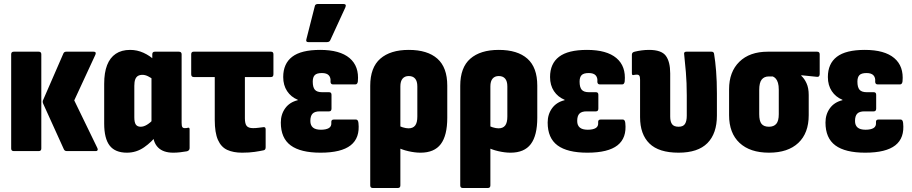

<svg xmlns="http://www.w3.org/2000/svg" viewBox="-20 -757 4568 962"><path d="M315 0Q304 0 300 -9L197 -236Q191 -248 197 -258L298 -490Q302 -498 312 -498H449Q464 -498 458 -483L352 -254L467 -17Q471 -10 469 -5Q467 0 460 0ZM49 0Q36 0 36 -13V-485Q36 -498 49 -498H174Q187 -498 187 -485V-13Q187 0 174 0Z M616 8Q557 8 529.5 -27.5Q502 -63 502 -138V-337Q502 -393 516.5 -430.5Q531 -468 560 -487.5Q589 -507 632 -507Q667 -507 699 -492.5Q731 -478 756 -454L751 -356Q736 -368 721.5 -375Q707 -382 694 -382Q680 -382 671 -376.5Q662 -371 657.5 -359Q653 -347 653 -327V-169Q653 -144 660.5 -133Q668 -122 685 -122Q700 -122 716.5 -132Q733 -142 751 -161L769 -84Q741 -46 702 -19Q663 8 616 8ZM848 8Q798 8 772 -18Q746 -44 746 -94V-111L739 -128V-413L743 -445V-485Q743 -498 756 -498H876Q890 -498 890 -485V-142Q890 -126 893.5 -120.5Q897 -115 906 -115Q912 -115 915 -115.5Q918 -116 922 -117Q930 -119 930 -109V-15Q930 -3 917 1Q900 4 882.5 6Q865 8 848 8Z M1193 8Q1149 8 1118.5 -6Q1088 -20 1072 -56Q1056 -92 1056 -156V-371H951Q938 -371 938 -385V-485Q938 -498 950 -498H1338Q1350 -498 1350 -485V-385Q1350 -371 1338 -371H1207V-164Q1207 -137 1216 -126Q1225 -115 1248 -115Q1262 -115 1276.5 -117Q1291 -119 1301 -120Q1311 -121 1311 -109V-19Q1311 -6 1301 -4Q1283 0 1256 4Q1229 8 1193 8Z M1586 8Q1486 8 1436.5 -28.5Q1387 -65 1387 -143Q1387 -184 1409 -214.5Q1431 -245 1472 -255V-257Q1438 -271 1418.5 -300.5Q1399 -330 1399 -371Q1399 -438 1444 -472.5Q1489 -507 1584 -507Q1683 -507 1731.5 -466Q1780 -425 1773 -349Q1771 -334 1760 -334H1649Q1636 -334 1636 -348Q1638 -368 1627.5 -379.5Q1617 -391 1593 -391Q1567 -391 1557 -380.5Q1547 -370 1547 -348Q1547 -320 1557.5 -307.5Q1568 -295 1594 -295H1629Q1641 -295 1641 -282V-213Q1641 -199 1629 -199H1582Q1557 -199 1546 -187.5Q1535 -176 1535 -151Q1535 -129 1548 -118Q1561 -107 1588 -107Q1614 -107 1628 -115.5Q1642 -124 1640 -144Q1639 -158 1652 -158H1764Q1774 -158 1776 -141Q1784 -66 1737 -29Q1690 8 1586 8ZM1525 -546Q1511 -546 1515 -560L1557 -725Q1558 -732 1562.5 -734.5Q1567 -737 1573 -737H1701Q1718 -737 1710 -719L1635 -556Q1631 -546 1618 -546Z M1848 185Q1835 185 1835 172V-327Q1835 -419 1885.5 -463Q1936 -507 2028 -507Q2122 -507 2171.5 -463Q2221 -419 2221 -328V-167Q2221 -78 2188.5 -35Q2156 8 2087 8Q2059 8 2026 0.5Q1993 -7 1969 -20L1968 -132Q1982 -124 1998 -119Q2014 -114 2027 -114Q2049 -114 2060 -128Q2071 -142 2071 -173V-324Q2071 -350 2060 -363Q2049 -376 2028 -376Q2008 -376 1997 -363Q1986 -350 1986 -324V172Q1986 185 1973 185Z M2299 185Q2286 185 2286 172V-327Q2286 -419 2336.5 -463Q2387 -507 2479 -507Q2573 -507 2622.5 -463Q2672 -419 2672 -328V-167Q2672 -78 2639.5 -35Q2607 8 2538 8Q2510 8 2477 0.5Q2444 -7 2420 -20L2419 -132Q2433 -124 2449 -119Q2465 -114 2478 -114Q2500 -114 2511 -128Q2522 -142 2522 -173V-324Q2522 -350 2511 -363Q2500 -376 2479 -376Q2459 -376 2448 -363Q2437 -350 2437 -324V172Q2437 185 2424 185Z M2923 8Q2823 8 2773.5 -28.5Q2724 -65 2724 -143Q2724 -184 2746 -214.5Q2768 -245 2809 -255V-257Q2775 -271 2755.5 -300.5Q2736 -330 2736 -371Q2736 -438 2781 -472.5Q2826 -507 2921 -507Q3020 -507 3068.5 -466Q3117 -425 3110 -349Q3108 -334 3097 -334H2986Q2973 -334 2973 -348Q2975 -368 2964.5 -379.5Q2954 -391 2930 -391Q2904 -391 2894 -380.5Q2884 -370 2884 -348Q2884 -320 2894.5 -307.5Q2905 -295 2931 -295H2966Q2978 -295 2978 -282V-213Q2978 -199 2966 -199H2919Q2894 -199 2883 -187.5Q2872 -176 2872 -151Q2872 -129 2885 -118Q2898 -107 2925 -107Q2951 -107 2965 -115.5Q2979 -124 2977 -144Q2976 -158 2989 -158H3101Q3111 -158 3113 -141Q3121 -66 3074 -29Q3027 8 2923 8Z M3380 8Q3281 8 3234 -38Q3187 -84 3187 -170V-357Q3187 -372 3183.5 -377.5Q3180 -383 3171 -383Q3166 -383 3162.5 -382.5Q3159 -382 3154 -381Q3146 -379 3146 -390V-483Q3146 -495 3160 -498Q3176 -502 3194.5 -504.5Q3213 -507 3232 -507Q3294 -507 3316 -477.5Q3338 -448 3338 -389V-173Q3338 -147 3347.5 -134.5Q3357 -122 3380 -122Q3403 -122 3412 -136Q3421 -150 3421 -177V-279Q3421 -343 3416.5 -395.5Q3412 -448 3408 -484Q3405 -498 3419 -498H3545Q3557 -498 3558 -486Q3564 -451 3568 -400.5Q3572 -350 3572 -289V-178Q3572 -88 3524.5 -40Q3477 8 3380 8Z M3833 8Q3738 8 3685.5 -41Q3633 -90 3633 -180V-310Q3633 -397 3684.5 -447.5Q3736 -498 3827 -498H4074Q4087 -498 4087 -485V-386Q4087 -379 4083.5 -375Q4080 -371 4074 -372L3995 -380V-377Q4010 -364 4021 -340Q4032 -316 4032 -281V-180Q4032 -90 3980 -41Q3928 8 3833 8ZM3833 -122Q3857 -122 3869.5 -136.5Q3882 -151 3882 -185V-307Q3882 -328 3878 -341.5Q3874 -355 3867.5 -362.5Q3861 -370 3852 -374H3832Q3809 -374 3796.5 -358.5Q3784 -343 3784 -306V-185Q3784 -151 3795.5 -136.5Q3807 -122 3833 -122Z M4315 8Q4215 8 4165.5 -28.5Q4116 -65 4116 -143Q4116 -184 4138 -214.5Q4160 -245 4201 -255V-257Q4167 -271 4147.5 -300.5Q4128 -330 4128 -371Q4128 -438 4173 -472.5Q4218 -507 4313 -507Q4412 -507 4460.5 -466Q4509 -425 4502 -349Q4500 -334 4489 -334H4378Q4365 -334 4365 -348Q4367 -368 4356.5 -379.5Q4346 -391 4322 -391Q4296 -391 4286 -380.5Q4276 -370 4276 -348Q4276 -320 4286.5 -307.5Q4297 -295 4323 -295H4358Q4370 -295 4370 -282V-213Q4370 -199 4358 -199H4311Q4286 -199 4275 -187.5Q4264 -176 4264 -151Q4264 -129 4277 -118Q4290 -107 4317 -107Q4343 -107 4357 -115.5Q4371 -124 4369 -144Q4368 -158 4381 -158H4493Q4503 -158 4505 -141Q4513 -66 4466 -29Q4419 8 4315 8Z"/></svg>

Font: Sofia Sans Condensed Black
Style: Regular
Weight: 900
Designer: Botio Nikoltchev, Ani Petrova
Foundry: lettersoup
Version: Version 4.101